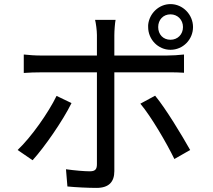

<svg xmlns="http://www.w3.org/2000/svg" viewBox="-20 -871 1040 937"><path d="M922 -739C922 -799 873 -851 812 -851C755 -851 708 -805 703 -749V-741V-739C703 -678 752 -628 812 -628C873 -628 922 -678 922 -739ZM752 -739C752 -774 776 -801 812 -801C847 -801 873 -774 873 -739C873 -703 847 -677 812 -677C776 -677 752 -703 752 -739ZM538 -36V-518H804C827 -518 855 -518 878 -516V-605C853 -602 818 -600 793 -600H538V-699C538 -721 541 -759 544 -774H444C448 -759 453 -722 453 -700V-600H183C151 -600 124 -602 96 -605V-515C123 -517 153 -518 183 -518H453V-70C453 -45 445 -35 418 -35C392 -35 345 -39 302 -45L309 39C349 43 409 46 451 46C511 46 538 17 538 -36ZM908 -139C868 -210 790 -340 737 -404L665 -365C718 -302 793 -173 831 -95L908 -139ZM329 -368 256 -403C217 -322 132 -201 66 -139L139 -89C195 -150 287 -282 329 -368ZM703 -740V-741V-742V-740Z"/></svg>

Font: Glow Sans SC Normal Book
Style: Regular
Weight: 500
Designer: Ryoko NISHIZUKA (kana, bopomofo & ideographs); Paul D. Hunt (Latin, Greek & Cyrillic); Sandoll Communications, Soo-young
Version: Version 0.93